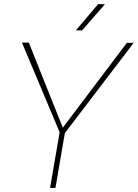

<svg xmlns="http://www.w3.org/2000/svg" viewBox="-20 -920 674 940"><path d="M287.6 -294.9 601.1 -710.4 634.3 -710 297.4 -268.1 251.5 0H225.1L272 -272.5L87.4 -711.4H121.1ZM460.4 -899.9 493.7 -899.4 381.8 -771 351.6 -771.5Z"/></svg>

Font: TypoPRO Roboto
Style: Italic
Weight: 250
Italic angle: -12°
Designer: Google
Version: Version 2.136; 2016